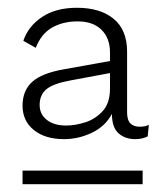

<svg xmlns="http://www.w3.org/2000/svg" viewBox="-20 -685 419 494"><path d="M145 -327Q96 -327 67 -350.5Q38 -374 38 -413Q38 -452 63 -474.5Q88 -497 146 -507L263 -528V-550Q263 -587 241 -608.5Q219 -630 180 -630Q142 -630 114 -614Q86 -598 72 -562L40 -580Q53 -618 88.5 -641.5Q124 -665 178 -665Q238 -665 272.5 -636.5Q307 -608 307 -552V-396Q307 -376 315.5 -367.5Q324 -359 339 -359Q355 -359 363 -364L360 -334Q354 -331 346 -329Q338 -327 328 -327Q302 -327 285 -342Q268 -357 268 -392Q251 -360 216.5 -343.5Q182 -327 145 -327ZM82 -415Q82 -391 100.5 -376.5Q119 -362 150 -362Q174 -362 200 -370.5Q226 -379 244.5 -399.5Q263 -420 263 -457V-497L161 -478Q117 -470 99.5 -455.5Q82 -441 82 -415ZM38 -211V-246H347V-211Z"/></svg>

Font: Work Sans Light
Style: Regular
Weight: 300
Designer: Wei Huang
Foundry: Wei Huang
Version: Version 2.012; ttfautohint (v1.8.3)